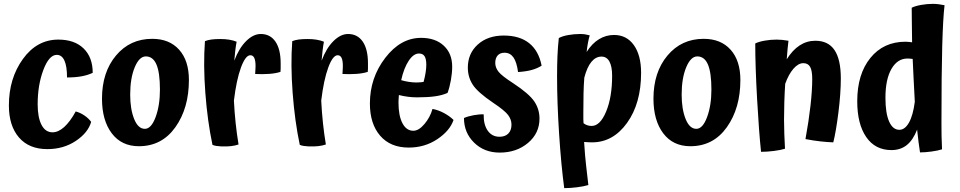

<svg xmlns="http://www.w3.org/2000/svg" viewBox="-20 -747 4969 994"><path d="M460 -370Q435 -358 402.5 -352Q370 -346 327 -346Q327 -404 313.5 -433.5Q300 -463 274 -463Q234 -463 204.5 -385Q175 -307 175 -207Q175 -139 195 -100.5Q215 -62 252 -62Q282 -62 312.5 -89.5Q343 -117 372 -170Q395 -164 416.5 -149.5Q438 -135 452 -116Q436 -60 372.5 -17.5Q309 25 225 25Q130 25 78 -35.5Q26 -96 26 -201Q26 -341 98.5 -441.5Q171 -542 282 -542Q366 -542 413 -496Q460 -450 460 -370Z M508 -236Q508 -373 580.5 -459.5Q653 -546 768 -546Q857 -546 907.5 -489.5Q958 -433 958 -333Q958 -187 888 -88.5Q818 10 699 10Q609 10 558.5 -57Q508 -124 508 -236ZM808 -283Q808 -371 790 -413Q772 -455 735 -455Q701 -455 677.5 -398.5Q654 -342 654 -257Q654 -182 674.5 -131Q695 -80 730 -80Q763 -80 785.5 -140.5Q808 -201 808 -283Z M1191 -226Q1194 -166 1200 -109.5Q1206 -53 1215 1Q1198 7 1176 9.5Q1154 12 1126 11Q1110 10 1100 8.5Q1090 7 1080 3Q1054 -120 1043 -266.5Q1032 -413 1041 -534Q1056 -540 1075 -542.5Q1094 -545 1121 -545Q1146 -545 1167 -541.5Q1188 -538 1205 -531Q1201 -510 1198 -485Q1195 -460 1193 -433Q1217 -497 1254 -534Q1291 -571 1330 -571Q1379 -571 1406 -531.5Q1433 -492 1433 -419Q1433 -402 1433 -392.5Q1433 -383 1432 -375Q1408 -367 1373.5 -364.5Q1339 -362 1301 -364Q1302 -384 1302.5 -391.5Q1303 -399 1303 -405Q1303 -433 1296.5 -447Q1290 -461 1276 -461Q1251 -461 1227.5 -397.5Q1204 -334 1191 -226Z M1643 -226Q1646 -166 1652 -109.5Q1658 -53 1667 1Q1650 7 1628 9.5Q1606 12 1578 11Q1562 10 1552 8.5Q1542 7 1532 3Q1506 -120 1495 -266.5Q1484 -413 1493 -534Q1508 -540 1527 -542.5Q1546 -545 1573 -545Q1598 -545 1619 -541.5Q1640 -538 1657 -531Q1653 -510 1650 -485Q1647 -460 1645 -433Q1669 -497 1706 -534Q1743 -571 1782 -571Q1831 -571 1858 -531.5Q1885 -492 1885 -419Q1885 -402 1885 -392.5Q1885 -383 1884 -375Q1860 -367 1825.5 -364.5Q1791 -362 1753 -364Q1754 -384 1754.5 -391.5Q1755 -399 1755 -405Q1755 -433 1748.5 -447Q1742 -461 1728 -461Q1703 -461 1679.5 -397.5Q1656 -334 1643 -226Z M2057 -332Q2077 -326 2097.5 -323Q2118 -320 2136 -320Q2147 -320 2158 -321Q2169 -322 2173 -323Q2180 -349 2183.5 -371.5Q2187 -394 2187 -412Q2187 -442 2178 -456Q2169 -470 2149 -470Q2121 -470 2096 -432.5Q2071 -395 2057 -332ZM2219 -183Q2248 -178 2278 -162Q2308 -146 2328 -126Q2309 -70 2244 -26.5Q2179 17 2096 17Q2001 17 1948 -44.5Q1895 -106 1895 -211Q1895 -344 1974.5 -447.5Q2054 -551 2160 -551Q2234 -551 2277.5 -510.5Q2321 -470 2321 -402Q2321 -370 2314.5 -333Q2308 -296 2297 -266Q2271 -254 2233 -248.5Q2195 -243 2139 -243Q2116 -243 2092.5 -246Q2069 -249 2045 -255Q2044 -239 2043.5 -231Q2043 -223 2043 -216Q2043 -148 2063.5 -109Q2084 -70 2120 -70Q2148 -70 2177.5 -105Q2207 -140 2219 -183Z M2637 -316Q2719 -262 2746 -222Q2773 -182 2773 -133Q2773 -57 2713.5 -7Q2654 43 2567 43Q2487 43 2434.5 -8.5Q2382 -60 2382 -136Q2402 -145 2432 -150.5Q2462 -156 2484 -155Q2483 -102 2505 -70.5Q2527 -39 2566 -39Q2595 -39 2611.5 -55.5Q2628 -72 2628 -102Q2628 -128 2610.5 -151.5Q2593 -175 2533 -215Q2453 -269 2427.5 -308.5Q2402 -348 2402 -397Q2402 -470 2453.5 -516.5Q2505 -563 2588 -563Q2670 -563 2719.5 -523.5Q2769 -484 2784 -407Q2762 -393 2733.5 -385Q2705 -377 2662 -374Q2655 -426 2638 -450Q2621 -474 2592 -474Q2569 -474 2556.5 -460Q2544 -446 2544 -421Q2544 -397 2561 -375.5Q2578 -354 2637 -316Z M3001 -109Q3010 -102 3020.5 -98.5Q3031 -95 3043 -95Q3087 -95 3118 -169.5Q3149 -244 3149 -355Q3149 -403 3135 -428.5Q3121 -454 3094 -454Q3064 -454 3041.5 -426.5Q3019 -399 3005 -345Q3002 -308 3001 -264Q3000 -220 3000 -165Q3000 -142 3000 -130Q3000 -118 3001 -109ZM3004 -12Q3006 21 3009 57Q3012 93 3026 211Q3003 218 2967.5 222.5Q2932 227 2901 227Q2885 107 2874.5 -54.5Q2864 -216 2864 -351Q2864 -410 2866 -457Q2868 -504 2873 -550Q2891 -560 2921.5 -565.5Q2952 -571 2984 -571Q2997 -571 3007.5 -569.5Q3018 -568 3033 -564Q3028 -547 3024 -526Q3020 -505 3017 -478Q3045 -522 3081 -544Q3117 -566 3159 -566Q3224 -566 3261.5 -513.5Q3299 -461 3299 -370Q3299 -212 3226.5 -111Q3154 -10 3045 -10Q3037 -10 3028.5 -10.5Q3020 -11 3004 -12Z M3363 -236Q3363 -373 3435.5 -459.5Q3508 -546 3623 -546Q3712 -546 3762.5 -489.5Q3813 -433 3813 -333Q3813 -187 3743 -88.5Q3673 10 3554 10Q3464 10 3413.5 -57Q3363 -124 3363 -236ZM3663 -283Q3663 -371 3645 -413Q3627 -455 3590 -455Q3556 -455 3532.5 -398.5Q3509 -342 3509 -257Q3509 -182 3529.5 -131Q3550 -80 3585 -80Q3618 -80 3640.5 -140.5Q3663 -201 3663 -283Z M4039 -127Q4039 -95 4040.5 -52.5Q4042 -10 4044 23Q4022 30 3986.5 34.5Q3951 39 3920 39Q3909 -65 3899.5 -235Q3890 -405 3890 -522Q3908 -531 3938.5 -536.5Q3969 -542 4001 -542Q4015 -542 4030 -540.5Q4045 -539 4062 -536Q4060 -519 4057.5 -495Q4055 -471 4053 -440Q4083 -488 4120 -512Q4157 -536 4201 -536Q4268 -536 4300.5 -487.5Q4333 -439 4333 -341Q4333 -264 4320.5 -164.5Q4308 -65 4294 -10Q4264 -11 4227.5 -15Q4191 -19 4150 -27Q4167 -120 4176 -200Q4185 -280 4185 -338Q4185 -382 4174 -401Q4163 -420 4139 -420Q4113 -420 4088 -391.5Q4063 -363 4045 -313Q4042 -267 4040.5 -218.5Q4039 -170 4039 -127Z M4857 26Q4836 33 4802.5 37.5Q4769 42 4743 42Q4739 19 4735.5 -10.5Q4732 -40 4728 -76Q4707 -22 4674.5 4Q4642 30 4595 30Q4511 30 4464.5 -37.5Q4418 -105 4418 -223Q4418 -363 4486 -447Q4554 -531 4668 -531Q4676 -531 4685 -530Q4694 -529 4702 -528Q4701 -612 4700.5 -646Q4700 -680 4700 -707Q4718 -716 4748.5 -721.5Q4779 -727 4810 -727Q4825 -727 4840 -725Q4855 -723 4870 -720Q4862 -652 4858 -509Q4854 -366 4854 -108Q4854 -73 4854.5 -43Q4855 -13 4857 26ZM4564 -241Q4564 -161 4583 -118Q4602 -75 4636 -75Q4665 -75 4686 -112.5Q4707 -150 4716 -220Q4712 -295 4709.5 -346Q4707 -397 4705 -442Q4695 -443 4689.5 -443.5Q4684 -444 4678 -444Q4626 -444 4595 -390Q4564 -336 4564 -241Z"/></svg>

Font: Atma SemiBold
Style: Regular
Weight: 600
Designer: Gregori Vincens, Jeremie Hornus, Riccardo Olocco, Yoann Minet.
Foundry: black foundry
Version: Version 1.102;PS 1.100;hotconv 1.0.86;makeotf.lib2.5.63406